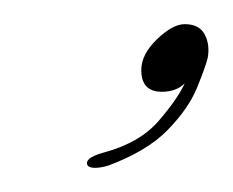

<svg xmlns="http://www.w3.org/2000/svg" viewBox="-20 -507 193 159"><path d="M59 -368Q52 -368 52 -372Q52 -377 67 -381Q96 -389 111.5 -407Q127 -425 133 -438Q126 -431 114 -431Q97 -431 97 -449Q97 -462 110 -474.5Q123 -487 133 -487Q145 -487 149.5 -478.5Q154 -470 152 -459Q150 -451 143 -434Q136 -417 119 -399.5Q102 -382 70 -370Q67 -369 64 -368.5Q61 -368 59 -368Z"/></svg>

Font: Gwendolyn
Style: Regular
Weight: 400
Designer: Robert E. Leuschke
Foundry: Robert E. Leuschke
Version: Version 1.010; ttfautohint (v1.8.3)